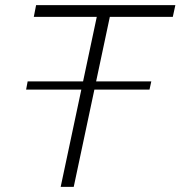

<svg xmlns="http://www.w3.org/2000/svg" viewBox="-20 -730 705 750"><path d="M88 -412H571L564 -380H82ZM358 -664H112L121 -710H665L655 -664H409L268 0H217Z"/></svg>

Font: Raleway Thin Light
Style: Italic
Weight: 300
Italic angle: -12°
Version: Version 4.026